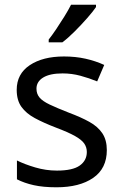

<svg xmlns="http://www.w3.org/2000/svg" viewBox="-20 -786 519 816"><path d="M434 -148Q434 -70 376 -30Q318 10 220 10Q164 10 123.5 1Q83 -8 52 -24V-104Q84 -88 129.5 -74.5Q175 -61 222 -61Q289 -61 319 -82.5Q349 -104 349 -140Q349 -160 338 -176Q327 -192 298.5 -208Q270 -224 217 -244Q165 -264 128 -284Q91 -304 71 -332Q51 -360 51 -404Q51 -472 106.5 -509Q162 -546 252 -546Q301 -546 343.5 -536.5Q386 -527 423 -510L393 -440Q359 -454 322 -464Q285 -474 246 -474Q192 -474 163.5 -456.5Q135 -439 135 -409Q135 -387 148 -371.5Q161 -356 191.5 -341.5Q222 -327 273 -307Q324 -288 360 -268Q396 -248 415 -219.5Q434 -191 434 -148ZM388 -756Q376 -738 351 -709.5Q326 -681 297.5 -652.5Q269 -624 245 -606H187V-618Q202 -637 219.5 -663Q237 -689 254 -716.5Q271 -744 282 -766H388Z"/></svg>

Font: Noto Sans Imperial Aramaic
Style: Regular
Weight: 400
Designer: Monotype Design Team
Foundry: Monotype Imaging Inc.
Version: Version 2.001; ttfautohint (v1.8.4.7-5d5b)